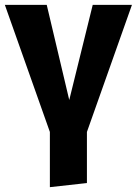

<svg xmlns="http://www.w3.org/2000/svg" viewBox="-26 -551 565 793"><path d="M333 -6V205L180 222V-6L-6 -531H167L260 -138L357 -531H519Z"/></svg>

Font: Fira Sans BGR
Style: Bold
Weight: 700
Designer: bBox Type GmbH & Carrois Corporate GbR & Edenspiekermann AG
Foundry: bBox Type GmbH & Carrois Corporate GbR & Edenspiekermann AG
Version: Version 4.301